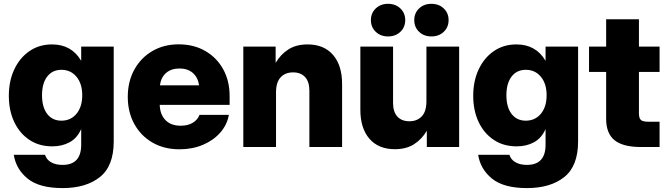

<svg xmlns="http://www.w3.org/2000/svg" viewBox="-20 -755 3428 986"><path d="M301.3 210.9Q182.1 210.9 122.3 162.6Q62.5 114.3 50.8 40H211.4Q218.3 64 241.7 77.9Q265.1 91.8 301.3 91.8Q397 91.8 397 -11.7V-91.3H396.5Q376 -45.4 337.4 -24.4Q298.8 -3.4 248.5 -3.4Q180.7 -3.4 130.6 -36.9Q80.6 -70.3 53 -128.9Q25.4 -187.5 25.4 -263.2Q25.4 -339.8 53.7 -399.4Q82 -459 131.8 -492.9Q181.6 -526.9 247.1 -526.9Q347.2 -526.9 396.5 -443.4H397V-515.6H564V-28.3Q564 97.7 492.9 154.3Q421.9 210.9 301.3 210.9ZM295.4 -135.3Q343.3 -135.3 372.8 -170.7Q402.3 -206.1 402.3 -266.1Q402.3 -325.2 372.8 -360.8Q343.3 -396.5 295.4 -396.5Q249 -396.5 222.4 -361.8Q195.8 -327.1 195.8 -266.1Q195.8 -204.6 222.4 -169.9Q249 -135.3 295.4 -135.3Z M901.9 11.7Q822.8 11.7 762.9 -22.9Q703.1 -57.6 669.7 -118.4Q636.2 -179.2 636.2 -257.8Q636.2 -336.4 669.7 -397.2Q703.1 -458 762.2 -492.7Q821.3 -527.3 897.5 -527.3Q975.1 -527.3 1033.9 -493.4Q1092.8 -459.5 1126 -399.7Q1159.2 -339.8 1159.2 -261.7V-216.3H800.3Q801.8 -167 829.8 -138.2Q857.9 -109.4 907.7 -109.4Q944.8 -109.4 970 -124.5Q995.1 -139.6 1004.4 -165H1155.3Q1146 -113.3 1110.4 -73.2Q1074.7 -33.2 1020.8 -10.7Q966.8 11.7 901.9 11.7ZM801.3 -316.9H1002.4Q996.6 -357.4 970.2 -380.4Q943.8 -403.3 901.9 -403.3Q859.4 -403.3 833 -380.4Q806.6 -357.4 801.3 -316.9Z M1397.5 -280.3V0H1229.5V-515.6H1395.5V-432.1Q1421.4 -476.1 1461.4 -501.5Q1501.5 -526.9 1559.6 -526.9Q1643.6 -526.9 1690.2 -473.1Q1736.8 -419.4 1736.8 -324.2V0H1568.8V-289.1Q1568.8 -335 1546.9 -359.1Q1524.9 -383.3 1484.9 -383.3Q1445.3 -383.3 1421.4 -358.2Q1397.5 -333 1397.5 -280.3Z M2007.8 11.2Q1923.8 11.2 1877.2 -42.5Q1830.6 -96.2 1830.6 -191.4V-515.6H1998.5V-226.6Q1998.5 -180.7 2020.5 -156.5Q2042.5 -132.3 2082.5 -132.3Q2122.1 -132.3 2146 -157.5Q2169.9 -182.6 2169.9 -235.4V-515.6H2337.9V0H2171.9V-83.5Q2146 -39.6 2106 -14.2Q2065.9 11.2 2007.8 11.2ZM2195.3 -567.9Q2157.2 -567.9 2132.3 -591.6Q2107.4 -615.2 2107.4 -651.9Q2107.4 -688 2132.3 -711.7Q2157.2 -735.4 2195.3 -735.4Q2233.9 -735.4 2258.8 -711.7Q2283.7 -688 2283.7 -651.9Q2283.7 -615.2 2258.8 -591.6Q2233.9 -567.9 2195.3 -567.9ZM1972.7 -567.9Q1934.6 -567.9 1909.7 -591.6Q1884.8 -615.2 1884.8 -651.9Q1884.8 -688 1909.7 -711.7Q1934.6 -735.4 1972.7 -735.4Q2011.2 -735.4 2036.1 -711.7Q2061 -688 2061 -651.9Q2061 -615.2 2036.1 -591.6Q2011.2 -567.9 1972.7 -567.9Z M2686 210.9Q2566.9 210.9 2507.1 162.6Q2447.3 114.3 2435.5 40H2596.2Q2603 64 2626.5 77.9Q2649.9 91.8 2686 91.8Q2781.7 91.8 2781.7 -11.7V-91.3H2781.2Q2760.7 -45.4 2722.2 -24.4Q2683.6 -3.4 2633.3 -3.4Q2565.4 -3.4 2515.4 -36.9Q2465.3 -70.3 2437.7 -128.9Q2410.2 -187.5 2410.2 -263.2Q2410.2 -339.8 2438.5 -399.4Q2466.8 -459 2516.6 -492.9Q2566.4 -526.9 2631.8 -526.9Q2731.9 -526.9 2781.2 -443.4H2781.7V-515.6H2948.7V-28.3Q2948.7 97.7 2877.7 154.3Q2806.6 210.9 2686 210.9ZM2680.2 -135.3Q2728 -135.3 2757.6 -170.7Q2787.1 -206.1 2787.1 -266.1Q2787.1 -325.2 2757.6 -360.8Q2728 -396.5 2680.2 -396.5Q2633.8 -396.5 2607.2 -361.8Q2580.6 -327.1 2580.6 -266.1Q2580.6 -204.6 2607.2 -169.9Q2633.8 -135.3 2680.2 -135.3Z M3367.2 -515.6V-385.7H3261.2V-173.3Q3261.2 -148.4 3271 -139.2Q3280.8 -129.9 3309.1 -129.9H3367.2V0H3272Q3179.2 0 3136 -34.9Q3092.8 -69.8 3092.8 -145V-385.7H3004.9V-515.6H3092.8V-656.2H3261.2V-515.6Z"/></svg>

Font: Inter Display ExtraBold
Style: Regular
Weight: 800
Designer: Rasmus Andersson
Foundry: rsms
Version: Version 4.000;git-a52131595